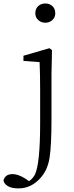

<svg xmlns="http://www.w3.org/2000/svg" viewBox="-97 -797 418 1090"><path d="M36.1 -480.5 183.6 -523.4 198.2 -512.7 195.3 -376V-124Q195.3 33.2 184.1 100.6Q172.9 168 134.8 210.9Q82 272.5 7.8 272.5Q-32.2 272.5 -53.7 258.8Q-75.2 245.1 -77.1 226.6Q-67.4 191.4 -25.4 191.4Q4.9 191.4 44.9 215.8L67.4 231.4Q86.9 219.7 100.6 195.3Q130.9 134.8 130.9 -98.6V-281.2Q130.9 -374 127.9 -444.3L36.1 -451.2ZM216.8 -721.7Q216.8 -698.2 200.2 -683.1Q183.6 -668 160.2 -668Q136.7 -668 120.1 -683.1Q103.5 -698.2 103.5 -721.7Q103.5 -747.1 119.6 -762.2Q135.7 -777.3 160.2 -777.3Q184.6 -777.3 200.7 -762.2Q216.8 -747.1 216.8 -721.7Z"/></svg>

Font: Bpmf Zihi Serif Light
Style: Light
Weight: 300
Foundry: But Ko
Version: Version 1.320